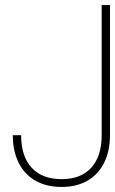

<svg xmlns="http://www.w3.org/2000/svg" viewBox="-20 -740 460 768"><path d="M226.6 -23.4Q303.7 -23.4 345.2 -69.3Q386.7 -115.2 386.7 -199.2V-719.7H419.9V-199.2Q419.9 -135.7 396.5 -88.9Q373 -42 329.6 -17.1Q286.1 7.8 226.6 7.8Q166 7.8 122.1 -17.1Q78.1 -42 54.7 -88.9Q31.2 -135.7 31.2 -199.2H64.5Q64.5 -115.2 106.4 -69.3Q148.4 -23.4 226.6 -23.4Z"/></svg>

Font: Min Sans VF VF
Style: Regular
Weight: 400
Designer: Jinseong-Kim, NotoSansCJK, Nunito
Foundry: Jinseong-Kim
Version: Version 1.420;Glyphs 3.1.2 (3151)